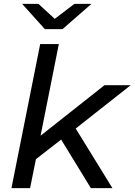

<svg xmlns="http://www.w3.org/2000/svg" viewBox="-20 -969 693 989"><path d="M302 -819 451 -949H363L262 -872L178 -949H94L211 -819ZM653 -530H518L189 -270L283 -742H187L39 0H135L165 -149L295 -250L448 0H559L370 -307Z"/></svg>

Font: AWKNG-Font Medium
Style: Italic
Weight: 500
Italic angle: -11.3°
Designer: Awakening Church
Foundry: Awakening Church
Version: Version 1.700;PS 001.700;hotconv 1.0.88;makeotf.lib2.5.64775